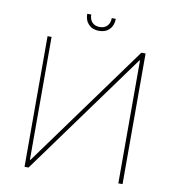

<svg xmlns="http://www.w3.org/2000/svg" viewBox="-94 -969 960 1053"><g transform="rotate(10 386.0 -443.0)"><path d="M113.3 -727.5H135.7V-43H138.7L635.7 -727.5H659.2V0H635.7V-684.6H632.8L135.7 0H113.3ZM385.7 -805.2Q349.6 -805.2 327.9 -827.4Q306.2 -849.6 306.2 -886.2H328.6Q328.6 -858.9 343.8 -842.8Q358.9 -826.7 385.7 -826.7Q412.6 -826.7 427.7 -842.8Q442.9 -858.9 442.9 -886.2H465.3Q465.3 -849.6 443.6 -827.4Q421.9 -805.2 385.7 -805.2Z"/></g></svg>

Font: Inter Tight Thin
Style: Regular
Weight: 250
Designer: Rasmus Andersson
Foundry: rsms
Version: Version 3.004